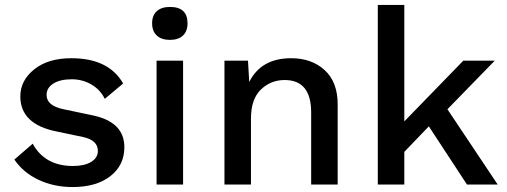

<svg xmlns="http://www.w3.org/2000/svg" viewBox="-20 -745 2045 775"><path d="M273 10Q198 10 136 -19Q74 -48 38 -101L112 -165Q161 -75 275 -75Q321 -75 348 -91.5Q375 -108 375 -136Q375 -179 315 -192L210 -214Q62 -243 62 -356Q62 -420 118 -465Q174 -510 268 -510Q419 -510 477 -408L403 -346Q384 -384 348 -404.5Q312 -425 270 -425Q222 -425 195 -407.5Q168 -390 168 -362Q168 -318 237 -304L351 -280Q482 -254 482 -151Q482 -78 425.5 -34Q369 10 273 10Z M666 -717Q737 -717 737 -651Q737 -619 718.5 -601.5Q700 -584 666 -584Q632 -584 613 -601.5Q594 -619 594 -651Q594 -683 613 -700Q632 -717 666 -717ZM719 -500V0H612V-500Z M1155 -510Q1238 -510 1290.5 -462Q1343 -414 1343 -324V0H1236V-291Q1236 -422 1129 -422Q1073 -422 1033 -383.5Q993 -345 993 -266V0H886V-500H981L986 -414Q1034 -510 1155 -510Z M1865 0 1711 -235 1612 -132V0H1505V-725H1612V-255L1850 -500H1977L1786 -304L1989 0Z"/></svg>

Font: Elaine Sans Medium
Style: Regular
Weight: 500
Designer: Wei Huang
Foundry: Wei Huang
Version: Version 2.001;December 24, 2019;FontCreator 12.0.0.2547 64-b